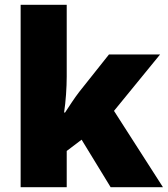

<svg xmlns="http://www.w3.org/2000/svg" viewBox="-20 -780 699 800"><path d="M258 -461V-760H66V0H258V-151L320 -198L441 0H659L455 -318L647 -553H434L310 -397C292 -374 266 -334 251 -311H247C254 -356 258 -416 258 -461Z"/></svg>

Font: Noto Sans Lao UI Blk
Style: Regular
Weight: 900
Designer: Monotype Design Team
Foundry: Monotype Imaging Inc.
Version: Version 2.000